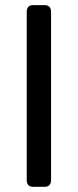

<svg xmlns="http://www.w3.org/2000/svg" viewBox="-20 -720 300 740"><path d="M107.4 0Q83 0 83 -26.9V-673.3Q83 -700.2 107.4 -700.2H152.3Q176.8 -700.2 176.8 -673.3V-26.9Q176.8 0 152.3 0Z"/></svg>

Font: Istok
Style: Regular
Weight: 500
Designer: Andrey V. Panov
Foundry: Andrey V. Panov
Version: Version 1.0.3